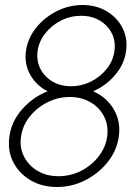

<svg xmlns="http://www.w3.org/2000/svg" viewBox="-20 -733 556 766"><path d="M207.5 13Q147 13 101.2 -14.2Q55.5 -41.5 32.5 -87Q9.5 -132.5 17.5 -188Q25.5 -248.5 68.2 -297Q111 -345.5 170 -369Q126 -390.5 101.2 -433.8Q76.5 -477 83.5 -529.5Q90.5 -580 123.5 -621.5Q156.5 -663 205.5 -688Q254.5 -713 309.5 -713Q364 -713 405.8 -688Q447.5 -663 468.8 -621.5Q490 -580 483 -529.5Q476 -477 439.2 -433.8Q402.5 -390.5 351.5 -369Q405 -345.5 433.8 -297Q462.5 -248.5 454 -188Q446.5 -133 410.2 -87.2Q374 -41.5 320.8 -14.2Q267.5 13 207.5 13ZM213 -30Q261 -30 303 -51.2Q345 -72.5 373.2 -108.5Q401.5 -144.5 407.5 -188Q413.5 -232 395.5 -267.8Q377.5 -303.5 341.5 -324.8Q305.5 -346 258 -346Q211 -346 169 -324.8Q127 -303.5 98.5 -267.8Q70 -232 64 -188Q57.5 -144.5 75.8 -108.5Q94 -72.5 130 -51.2Q166 -30 213 -30ZM263.5 -389Q306 -389 343.5 -408Q381 -427 406.2 -458.8Q431.5 -490.5 436.5 -529.5Q442 -568.5 426 -600.2Q410 -632 378 -651Q346 -670 303.5 -670Q261 -670 223.5 -651Q186 -632 160.8 -600.2Q135.5 -568.5 130 -529.5Q125 -490.5 141 -458.8Q157 -427 189 -408Q221 -389 263.5 -389Z"/></svg>

Font: Urbanist ExtraLight
Style: Italic
Weight: 250
Version: Version 1.303